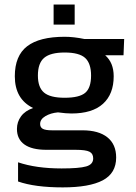

<svg xmlns="http://www.w3.org/2000/svg" viewBox="-20 -645 594 841"><path d="M214.8 -537.1V-625H307.1V-537.1ZM254.9 175.8Q132.8 175.8 59.1 149.9V65.9Q138.2 92.8 250 92.8Q326.7 92.8 357.4 84Q388.2 75.2 388.2 48.8Q388.2 27.8 371.8 19.5Q355.5 11.2 311 11.2H183.1Q119.6 11.2 86.9 -12.2Q54.2 -35.6 54.2 -80.1Q54.2 -110.8 72 -135.3Q89.8 -159.7 125 -171.9Q44.9 -210.9 44.9 -311Q44.9 -400.9 98.9 -442.4Q152.8 -483.9 263.2 -483.9Q302.7 -483.9 350.1 -474.1H523.9L521 -402.8H440.9Q478 -370.1 478 -311Q478 -232.9 431.2 -190.4Q384.3 -147.9 293 -147.9Q269 -147.9 233.9 -152.8Q201.7 -149.9 178.7 -136.2Q155.8 -122.6 155.8 -102.1Q155.8 -86.9 167.7 -80.6Q179.7 -74.2 208 -74.2H340.8Q412.1 -74.2 450.4 -43.5Q488.8 -12.7 488.8 44.9Q488.8 113.8 430.2 144.8Q371.6 175.8 254.9 175.8ZM263.2 -216.8Q327.6 -216.8 353.3 -238.5Q378.9 -260.3 378.9 -314Q378.9 -367.7 352.8 -391.4Q326.7 -415 263.2 -415Q201.2 -415 173.6 -391.8Q146 -368.7 146 -314Q146 -262.2 172.9 -239.5Q199.7 -216.8 263.2 -216.8Z"/></svg>

Font: Kanit
Style: Regular
Weight: 400
Designer: Katatrad Team
Foundry: CadsonDemak
Version: Version 1.000;PS 001.000;hotconv 1.0.88;makeotf.lib2.5.64775